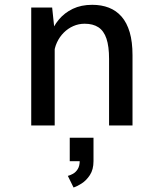

<svg xmlns="http://www.w3.org/2000/svg" viewBox="-20 -532 690 814"><path d="M112.4 0V-500H201.1L211.9 -397.7V0ZM442.4 0V-282.3Q442.4 -335.6 431.3 -368.4Q420.2 -401.2 397.3 -416.3Q374.4 -431.4 338.8 -431.4Q313.4 -431.4 290.8 -421.4Q268.1 -411.4 250.2 -393.5Q232.4 -375.6 221.5 -352.1Q210.6 -328.6 208.9 -302L180.9 -311Q180.9 -348.4 193.1 -384.1Q205.3 -419.9 229.2 -448.7Q253.2 -477.6 288.6 -494.6Q324.1 -511.6 370.9 -511.6Q410.2 -511.6 441.6 -499.4Q472.9 -487.3 495.4 -461.6Q517.9 -435.9 529.9 -395.3Q541.8 -354.7 541.8 -297.6V0ZM291.8 262.9 267.6 213.7Q277.9 211.1 289.5 204.7Q301.2 198.3 309.6 184.9Q318 171.5 318 149L376.4 151.3Q376.4 186.9 361.1 210.2Q345.9 233.4 325.9 246Q305.9 258.6 291.8 262.9ZM275.7 151.3V51.9H376.4V151.3Z"/></svg>

Font: Trispace Thin
Style: Regular
Weight: 100
Designer: Tyler Finck
Foundry: Etcetera Type Company
Version: Version 1.210